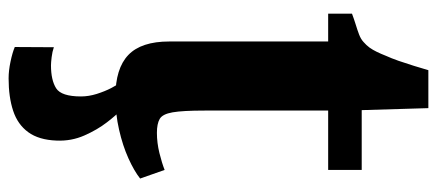

<svg xmlns="http://www.w3.org/2000/svg" viewBox="-298 -442 991 435"><g transform="rotate(90 197.5 -224.5)"><path d="M199 9.5Q135 9.5 104.5 -19.8Q74 -49 74 -112.5V-472.5H11V-526.5Q23 -531 35.2 -534.8Q47.5 -538.5 58 -542.5Q68.5 -546.5 75 -552.5Q82.5 -559 87.8 -566.2Q93 -573.5 97.5 -582.8Q102 -592 106.5 -603.5Q112 -615.5 117.8 -632Q123.5 -648.5 129 -666.2Q134.5 -684 139 -699.5H225L229.5 -548.5H365V-472.5H230.5V-192.5Q230.5 -143 234.5 -120Q238.5 -97 249.5 -90.8Q260.5 -84.5 281 -84.5Q303.5 -84.5 326.8 -90.2Q350 -96 365 -102L384.5 -46.5Q367.5 -33 338.8 -20Q310 -7 274 1.2Q238 9.5 199 9.5ZM157.5 251.5Q140 251.5 119.8 247.2Q99.5 243 86.5 237.5L87 149Q97 152.5 109.5 154Q122 155.5 128 155.5Q161.5 155.5 180 143.8Q198.5 132 198.5 87.5Q198.5 70 192.8 51.8Q187 33.5 179.5 19Q172 4.5 166 -2.5L210 -6.5L229.5 -2.5Q240.5 7 257.2 28.8Q274 50.5 287 80Q300 109.5 298.5 143Q297 183 279.5 207Q262 231 231 241.2Q200 251.5 157.5 251.5Z"/></g></svg>

Font: Merriweather 36pt ExtraBold
Style: Regular
Weight: 800
Designer: Eben Sorkin
Foundry: Eben Sorkin
Version: Version 2.100